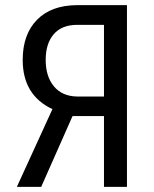

<svg xmlns="http://www.w3.org/2000/svg" viewBox="-20 -731 602 751"><path d="M386.7 0V-276.9H263.7L141.1 0H45.9L185.1 -304.2Q68.8 -358.4 68.8 -496.6Q68.8 -596.7 124.8 -653.6Q180.7 -710.4 281.2 -710.9H476.6V0ZM158.7 -496.6Q158.7 -432.1 190.9 -393.3Q223.1 -354.5 281.2 -353.5H386.7V-633.8H282.2Q221.7 -633.8 190.2 -597.2Q158.7 -560.5 158.7 -496.6Z"/></svg>

Font: Roboto Condensed
Style: Regular
Weight: 400
Designer: Google
Version: Version 2.001047; 2015